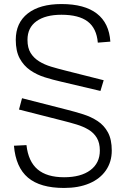

<svg xmlns="http://www.w3.org/2000/svg" viewBox="-20 -825 622 950"><path d="M297 105Q179 105 118.5 54Q58 3 49 -104L111 -107Q120 -26 166 13Q212 52 297 52Q380 52 427 17Q474 -18 474 -80Q474 -118 459 -143Q444 -168 418 -183.5Q392 -199 359 -209Q326 -219 290 -228L74 -283L89 -339L312 -282Q352 -272 391.5 -259.5Q431 -247 463 -226Q495 -205 514 -170Q533 -135 533 -80Q533 -24 504 18Q475 60 422 82.5Q369 105 297 105ZM282 -421Q242 -430 202 -442.5Q162 -455 129.5 -477.5Q97 -500 77.5 -536Q58 -572 58 -628Q58 -712 117.5 -758.5Q177 -805 284 -805Q398 -805 459 -758Q520 -711 526 -619L464 -614Q458 -685 414 -718.5Q370 -752 284 -752Q205 -752 160.5 -720Q116 -688 116 -628Q116 -588 131.5 -563Q147 -538 173.5 -521.5Q200 -505 233.5 -495Q267 -485 303 -476L493 -428L477 -375Z"/></svg>

Font: Pathway Extreme 8pt Thin 12pt Thin
Style: Regular
Weight: 250
Version: Version 1.001;gftools[0.9.26]